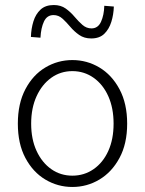

<svg xmlns="http://www.w3.org/2000/svg" viewBox="-20 -732 576 764"><path d="M268 12Q210 12 160.5 -17.5Q111 -47 81 -103.5Q51 -160 51 -240Q51 -320 81 -377Q111 -434 160.5 -463.5Q210 -493 268 -493Q326 -493 375.5 -463.5Q425 -434 455.5 -377Q486 -320 486 -240Q486 -160 455.5 -103.5Q425 -47 375.5 -17.5Q326 12 268 12ZM268 -33Q315 -33 352.5 -59Q390 -85 411 -131.5Q432 -178 432 -240Q432 -302 411 -349Q390 -396 352.5 -422.5Q315 -449 268 -449Q221 -449 184 -422.5Q147 -396 125.5 -349Q104 -302 104 -240Q104 -178 125.5 -131.5Q147 -85 184 -59Q221 -33 268 -33ZM343 -579Q315 -579 295 -593Q275 -607 259.5 -625.5Q244 -644 228.5 -658Q213 -672 193 -672Q167 -672 155 -646.5Q143 -621 141 -582L103 -585Q104 -618 113 -647Q122 -676 141.5 -694Q161 -712 194 -712Q222 -712 241.5 -698Q261 -684 276.5 -665.5Q292 -647 308 -633Q324 -619 344 -619Q370 -619 382 -645.5Q394 -672 395 -709L433 -706Q432 -674 423 -645Q414 -616 395 -597.5Q376 -579 343 -579Z"/></svg>

Font: Assistant ExtraLight Light
Style: Regular
Weight: 300
Version: Version 3.000